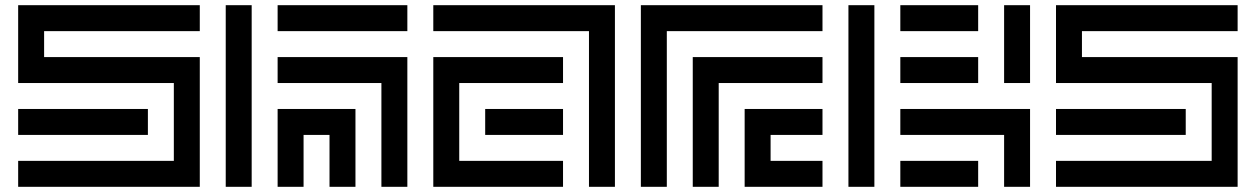

<svg xmlns="http://www.w3.org/2000/svg" viewBox="-20 -720 4840 740"><path d="M750 -700H50V-400H650V-100H50V0H750V-500H150V-600H750ZM50 -300V-200H550V-300Z M950 0V-700H850V0ZM1050 -600H1550V-700H1050ZM1050 -400H1450V0H1550V-500H1050ZM1050 -300V0H1150V-200H1250V0H1350V-300Z M1650 -700V-600H2250V0H2350V-700ZM1650 -500V0H2150V-100H1750V-400H2150V-500ZM2150 -200V-300H1850V-200Z M2450 -700V0H2550V-600H3150V-700ZM2650 -500V0H2750V-400H3150V-500ZM2850 -300V0H3150V-100H2950V-200H3150V-300Z M3350 0V-700H3250V0ZM3450 -700V-600H3750V-700ZM3850 -400H3950V-700H3850ZM3450 -500V-400H3750V-500ZM3450 -200H3850V0H3950V-300H3450ZM3750 0V-100H3450V0Z M4750 -700H4050V-400H4650V-100H4050V0H4750V-500H4150V-600H4750ZM4050 -300V-200H4550V-300Z"/></svg>

Font: Mourier
Style: Regular
Weight: 400
Designer: Eric Mourier
Foundry: Velvetyne Type Foundry
Version: Version 2.000;hotconv 1.0.109;makeotfexe 2.5.65596